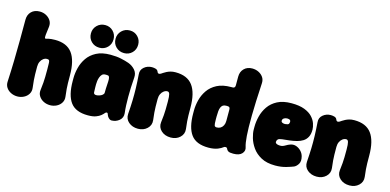

<svg xmlns="http://www.w3.org/2000/svg" viewBox="-73 -1191 3331 1639"><g transform="rotate(15 1592.5 -371.5)"><path d="M126 25Q96 25 69.5 12Q43 -1 28 -24Q13 -47 15 -77Q20 -177 22 -264Q24 -351 24.5 -438.5Q25 -526 25 -626Q25 -670 52.5 -697.5Q80 -725 126 -725Q157 -725 182.5 -711.5Q208 -698 223 -675Q238 -652 235 -621Q231 -584 228 -565Q225 -546 225 -529Q225 -520 227.5 -516.5Q230 -513 235 -514Q244 -517 255.5 -519.5Q267 -522 282 -523.5Q297 -525 315 -525Q419 -525 467 -460.5Q515 -396 515 -265Q515 -223 515.5 -197Q516 -171 518 -146Q520 -121 525 -80Q529 -50 514.5 -26Q500 -2 473.5 11.5Q447 25 416 25Q384 25 357.5 11.5Q331 -2 316 -26Q301 -50 305 -80Q310 -121 312 -146Q314 -171 314.5 -197Q315 -223 315 -265Q315 -304 314 -322Q313 -340 308 -345Q303 -350 290 -350Q273 -350 258 -339Q243 -328 234 -309Q225 -290 225 -265Q225 -223 225.5 -197Q226 -171 228 -146Q230 -121 235 -80Q239 -50 224.5 -26Q210 -2 183.5 11.5Q157 25 126 25Z M750 25Q642 25 596 -37Q550 -99 550 -225V-250Q550 -294 562 -342Q574 -390 602.5 -431.5Q631 -473 680.5 -499Q730 -525 805 -525Q858 -525 898 -516.5Q938 -508 969 -497Q1004 -484 1028.5 -456.5Q1053 -429 1050 -390Q1046 -341 1044.5 -298Q1043 -255 1043 -216.5Q1043 -178 1044.5 -142.5Q1046 -107 1050 -74Q1054 -34 1024.5 -9.5Q995 15 956 15Q947 15 938 8.5Q929 2 922 -8Q914 -22 911.5 -31Q909 -40 900 -40Q893 -40 885 -30Q877 -20 862 -7.5Q847 5 820.5 15Q794 25 750 25ZM775 -160Q788 -160 803 -165Q818 -170 829 -179Q840 -188 840 -200Q840 -222 840.5 -235.5Q841 -249 842 -262.5Q843 -276 844 -298Q847 -349 826 -349Q821 -350 815.5 -350Q810 -350 805 -350Q787 -350 776.5 -339Q766 -328 760 -311.5Q754 -295 752 -278.5Q750 -262 750 -250V-225Q750 -196 751.5 -178Q753 -160 775 -160ZM696 -558Q653 -558 624 -586.5Q595 -615 595 -658Q595 -700 624 -729Q653 -758 696 -758Q738 -758 766.5 -729Q795 -700 795 -658Q795 -615 766.5 -586.5Q738 -558 696 -558ZM911 -568Q868 -568 839 -596.5Q810 -625 810 -668Q810 -710 839 -739Q868 -768 911 -768Q953 -768 981.5 -739Q1010 -710 1010 -668Q1010 -625 981.5 -596.5Q953 -568 911 -568Z M1080 -426Q1076 -465 1105.5 -489.5Q1135 -514 1174 -514Q1192 -514 1208 -509Q1224 -504 1230 -487Q1233 -478 1240.5 -475.5Q1248 -473 1261 -480Q1267 -484 1277.5 -491Q1288 -498 1302.5 -505.5Q1317 -513 1336 -518.5Q1355 -524 1380 -524Q1484 -524 1532 -459.5Q1580 -395 1580 -264Q1580 -222 1580.5 -196Q1581 -170 1583 -145Q1585 -120 1590 -79Q1595 -35 1563 -5Q1531 25 1482 25Q1430 25 1397.5 -5Q1365 -35 1370 -79Q1375 -120 1377 -145Q1379 -170 1379.5 -196Q1380 -222 1380 -264Q1380 -312 1374.5 -330.5Q1369 -349 1355 -349Q1338 -349 1323 -338Q1308 -327 1299 -308Q1290 -289 1290 -264Q1290 -222 1290.5 -196Q1291 -170 1293 -145Q1295 -120 1300 -79Q1305 -35 1273 -5Q1241 25 1192 25Q1143 25 1110 -3Q1077 -31 1080 -76Q1085 -145 1086.5 -198Q1088 -251 1086.5 -304.5Q1085 -358 1080 -426Z M1815 25Q1707 25 1661 -37Q1615 -99 1615 -225V-250Q1615 -294 1627 -342Q1639 -390 1667.5 -431.5Q1696 -473 1745.5 -499Q1795 -525 1870 -525Q1872 -525 1874.5 -525Q1877 -525 1879 -525Q1905 -523 1905 -549V-626Q1905 -670 1932.5 -697.5Q1960 -725 2004 -725Q2035 -725 2061 -712Q2087 -699 2102 -676.5Q2117 -654 2115 -623Q2105 -449 2103.5 -335.5Q2102 -222 2107 -157Q2112 -92 2122 -62Q2133 -31 2110 -5.5Q2087 20 2034 20Q2001 20 1989.5 12.5Q1978 5 1974 -5Q1970 -17 1959 -18Q1948 -19 1940 -12Q1934 -7 1923 -0.5Q1912 6 1896.5 12Q1881 18 1860.5 21.5Q1840 25 1815 25ZM1840 -160Q1859 -160 1873.5 -169Q1888 -178 1896.5 -195Q1905 -212 1905 -235V-334Q1905 -359 1888 -359Q1884 -360 1879.5 -360Q1875 -360 1870 -360Q1852 -360 1841.5 -352.5Q1831 -345 1825 -331Q1819 -317 1817 -296.5Q1815 -276 1815 -250V-225Q1815 -182 1819.5 -171Q1824 -160 1840 -160Z M2405 25Q2330 25 2280.5 -2Q2231 -29 2202.5 -69.5Q2174 -110 2162 -152Q2150 -194 2150 -225V-250Q2150 -294 2162 -342Q2174 -390 2202.5 -431.5Q2231 -473 2280.5 -499Q2330 -525 2405 -525Q2475 -525 2520 -507.5Q2565 -490 2590 -463Q2615 -436 2625 -406Q2635 -376 2635 -352Q2635 -313 2621.5 -287.5Q2608 -262 2585 -247.5Q2562 -233 2532.5 -225.5Q2503 -218 2470.5 -214Q2438 -210 2406 -207Q2378 -204 2369 -194.5Q2360 -185 2360 -171Q2360 -165 2365.5 -160Q2371 -155 2381.5 -152.5Q2392 -150 2405 -150Q2425 -150 2446 -163Q2467 -176 2486 -182Q2512 -191 2537 -182Q2562 -173 2580.5 -153Q2599 -133 2605 -108Q2615 -68 2600.5 -43.5Q2586 -19 2565 -9Q2546 -1 2502.5 12Q2459 25 2405 25ZM2396 -339Q2422 -341 2427.5 -349Q2433 -357 2433 -368Q2433 -377 2429 -381.5Q2425 -386 2418.5 -388Q2412 -390 2405 -390Q2395 -390 2385 -387Q2375 -384 2368 -377.5Q2361 -371 2361 -359Q2361 -348 2373 -343Q2385 -338 2396 -339Z M2660 -426Q2656 -465 2685.5 -489.5Q2715 -514 2754 -514Q2772 -514 2788 -509Q2804 -504 2810 -487Q2813 -478 2820.5 -475.5Q2828 -473 2841 -480Q2847 -484 2857.5 -491Q2868 -498 2882.5 -505.5Q2897 -513 2916 -518.5Q2935 -524 2960 -524Q3064 -524 3112 -459.5Q3160 -395 3160 -264Q3160 -222 3160.5 -196Q3161 -170 3163 -145Q3165 -120 3170 -79Q3175 -35 3143 -5Q3111 25 3062 25Q3010 25 2977.5 -5Q2945 -35 2950 -79Q2955 -120 2957 -145Q2959 -170 2959.5 -196Q2960 -222 2960 -264Q2960 -312 2954.5 -330.5Q2949 -349 2935 -349Q2918 -349 2903 -338Q2888 -327 2879 -308Q2870 -289 2870 -264Q2870 -222 2870.5 -196Q2871 -170 2873 -145Q2875 -120 2880 -79Q2885 -35 2853 -5Q2821 25 2772 25Q2723 25 2690 -3Q2657 -31 2660 -76Q2665 -145 2666.5 -198Q2668 -251 2666.5 -304.5Q2665 -358 2660 -426Z"/></g></svg>

Font: Winky Sans Black
Style: Regular
Weight: 900
Designer: Simon Atzbach
Foundry: typofactur
Version: Version 1.205